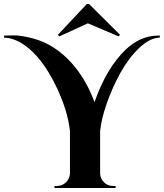

<svg xmlns="http://www.w3.org/2000/svg" viewBox="-87 -935 815 955"><path d="M345 -915H356L510 -762L503 -754L350 -819L208 -754L201 -762ZM-67 -758Q-51 -759 -16.5 -759Q18 -759 74.5 -744.5Q131 -730 179 -699Q227 -668 267 -624Q341 -542 383 -427Q443 -598 539 -689Q612 -758 700 -758Q704 -758 708 -758V-748Q658 -747 604.5 -695.5Q551 -644 511 -571Q471 -498 443.5 -419Q416 -340 411 -282V-73Q411 -48 429.5 -29Q448 -10 475 -10H488V0H184V-10H197Q223 -10 241.5 -28.5Q260 -47 261 -73V-283Q249 -391 189 -512Q120 -652 34 -711Q-16 -746 -67 -748Z"/></svg>

Font: Cinzel Decorative
Style: Bold
Weight: 700
Version: Version 1.002;PS 001.002;hotconv 1.0.56;makeotf.lib2.0.21325